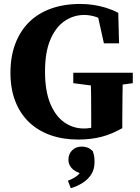

<svg xmlns="http://www.w3.org/2000/svg" viewBox="-20 -696 715 983"><path d="M379.8 18.5Q302.6 18.5 238.9 -3.9Q175.1 -26.4 129 -70.2Q83 -114 58.3 -177.7Q33.5 -241.3 33.5 -323.7Q33.5 -405 57.7 -470.1Q81.8 -535.2 127.5 -581.3Q173.3 -627.3 240.2 -651.6Q307 -675.8 391.5 -675.8Q424.8 -675.8 458.3 -670.8Q491.9 -665.8 524.3 -655.7Q556.8 -645.5 585.5 -630.2L589.5 -474.3H511.9L476.7 -633.2L546.1 -618.9V-566.1Q509.6 -595.6 476.8 -607.5Q444 -619.4 411.2 -619.4Q357 -619.4 311.4 -588.7Q265.7 -557.9 238.1 -493.8Q210.5 -429.6 210.5 -330Q210.5 -230.5 237.3 -165.8Q264.1 -101 309.4 -69.6Q354.6 -38.1 409.4 -38.1Q441 -38.1 466 -47.1Q490.9 -56 523 -73.5L447 -9.2V-85.2Q447 -145.7 446.5 -204.1Q446 -262.4 444 -323.7H609.1Q608.1 -264.1 607.1 -204.1Q606.1 -144.2 606.1 -81.6V-39.8Q554.1 -9.9 500.1 4.3Q446 18.5 379.8 18.5ZM355.2 -270.2V-323.7H659.9V-270.2L542.5 -254.3H477.4ZM464 132.8Q464 170.9 447.1 197.1Q430.1 223.4 402.5 240.6Q375 257.7 342.5 267.7L327.6 229.2Q360.2 216.7 377.3 201.8Q394.4 186.9 406.6 159.9L409.8 198.1Q364.3 184.4 347.2 165.1Q330.2 145.9 330.2 122.1Q330.2 93 349.1 73.8Q368 54.5 398 54.5Q414.2 54.5 427.7 59.5Q441.1 64.5 454.5 77.2Q460.6 93 462.3 105Q464 117 464 132.8Z"/></svg>

Font: Source Serif 4 Variable
Style: Regular
Weight: 400
Designer: Frank Grießhammer
Foundry: Adobe
Version: Version 4.005;hotconv 1.1.0;makeotfexe 2.6.0